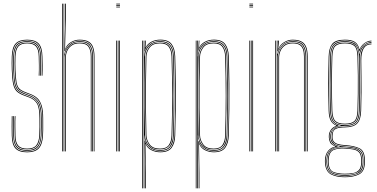

<svg xmlns="http://www.w3.org/2000/svg" viewBox="-20 -820 2043 1040"><path d="M126.8 5Q83 5 63.8 -15.9Q44.5 -36.8 43.8 -85Q43.5 -112 43.2 -133.5Q43 -155 43.8 -191H47.8Q47.2 -151.2 47.4 -130.4Q47.5 -109.5 47.8 -85Q48.5 -39 66.9 -19Q85.2 1 126.8 1Q167.5 1 186.8 -18.9Q206 -38.8 208.8 -85.2Q209.8 -100 209.9 -115.2Q210 -130.5 209.9 -146.5Q209.8 -162.5 209.8 -179Q209.8 -240 193.8 -267.2Q177.8 -294.5 144.5 -306.8L115.5 -317.5Q95.8 -324.8 84.2 -334.1Q72.8 -343.5 67.1 -367.5Q61.5 -391.5 59.8 -442.5Q59 -462.5 59.1 -477.8Q59.2 -493 59.8 -513.5Q61 -553.8 76.4 -571.4Q91.8 -589 126.8 -589Q162 -589 177.6 -571.6Q193.2 -554.2 193.8 -514Q194.2 -487.8 194.2 -466.9Q194.2 -446 193.8 -410H189.8Q191.2 -441.2 190.8 -467Q190.2 -492.8 189.8 -513.8Q189.2 -552 174.6 -568.5Q160 -585 126.8 -585Q94.2 -585 79.6 -568.4Q65 -551.8 63.8 -513.5Q63 -488.8 63.1 -475Q63.2 -461.2 63.8 -442.8Q65.5 -397.2 69.6 -374Q73.8 -350.8 84.6 -340.1Q95.5 -329.5 117 -321.2L145.8 -310.2Q166.8 -302.2 182 -288.5Q197.2 -274.8 205.5 -248.9Q213.8 -223 213.8 -179Q213.8 -163 213.9 -146.9Q214 -130.8 213.9 -115.1Q213.8 -99.5 212.8 -85Q209.8 -36.8 189.8 -15.9Q169.8 5 126.8 5ZM126.8 -3Q87.2 -3 69.9 -22.1Q52.5 -41.2 51.8 -85.2Q51.5 -111 51 -136.9Q50.5 -162.8 51.8 -191H55.8Q54.2 -159.5 54.9 -133.2Q55.5 -107 55.8 -85.2Q56.2 -43.5 72.9 -25.2Q89.5 -7 126.8 -7Q164 -7 181.1 -25.2Q198.2 -43.5 200.8 -85.8Q202 -108 201.9 -130.2Q201.8 -152.5 201.8 -179Q201.8 -237.5 187 -262.6Q172.2 -287.8 141.5 -299.2L112.8 -310Q88.8 -319 76.2 -330.9Q63.8 -342.8 58.6 -368Q53.5 -393.2 51.8 -442.2Q51 -462.5 51.1 -478.1Q51.2 -493.8 51.8 -513.8Q53 -558.5 70.6 -577.8Q88.2 -597 126.8 -597Q166.2 -597 183.6 -577.8Q201 -558.5 201.8 -514Q202.2 -487.8 202.2 -466.9Q202.2 -446 201.8 -410H197.8Q198.2 -449.8 198.2 -470Q198.2 -490.2 197.8 -514Q197.2 -556.5 180.5 -574.8Q163.8 -593 126.8 -593Q90 -593 73.5 -574.5Q57 -556 55.8 -513.5Q55.2 -493.5 55.1 -477.6Q55 -461.8 55.8 -442.5Q57.5 -391.2 63.1 -366.6Q68.8 -342 80.9 -331.9Q93 -321.8 114 -313.8L143 -302.8Q173.5 -291.2 189.6 -266.1Q205.8 -241 205.8 -179Q205.8 -153.2 205.9 -130.4Q206 -107.5 204.8 -85.5Q202 -42 184.2 -22.5Q166.5 -3 126.8 -3ZM126.8 -11Q91.5 -11 75.9 -28.2Q60.2 -45.5 59.8 -85.5Q59.5 -105.5 58.9 -132.1Q58.2 -158.8 59.8 -191H63.8Q62.5 -161.5 63 -135Q63.5 -108.5 63.8 -85.5Q64.2 -47.8 78.9 -31.4Q93.5 -15 126.8 -15Q161.8 -15 176.1 -32.6Q190.5 -50.2 192.8 -86.2Q194.2 -109.5 194 -132.1Q193.8 -154.8 193.8 -179Q193.8 -236.2 180.2 -258.9Q166.8 -281.5 138.8 -291.8L109.8 -302.5Q84 -312 70.4 -325.2Q56.8 -338.5 51.1 -365.2Q45.5 -392 43.8 -442Q43 -462.2 43.1 -478.2Q43.2 -494.2 43.8 -514Q45.2 -562.8 64.5 -583.9Q83.8 -605 126.8 -605Q170.5 -605 189.8 -583.9Q209 -562.8 209.8 -514Q210.2 -493 210.8 -467.5Q211.2 -442 209.8 -410H205.8Q206.2 -449.5 206.2 -470Q206.2 -490.5 205.8 -514Q205 -559.8 187.1 -580.4Q169.2 -601 126.8 -601Q85 -601 67.1 -580.4Q49.2 -559.8 47.8 -513.8Q47 -489.5 47.1 -474.6Q47.2 -459.8 47.8 -442Q49.5 -393.2 54.8 -367.4Q60 -341.5 73.1 -328.6Q86.2 -315.8 111.2 -306.2L140.2 -295.2Q169.5 -284.2 183.6 -260.4Q197.8 -236.5 197.8 -179Q197.8 -162.2 197.9 -146.4Q198 -130.5 197.9 -115.4Q197.8 -100.2 196.8 -85.5Q194.2 -45.8 178 -28.4Q161.8 -11 126.8 -11Z M487.8 0V-514Q487.8 -542 481 -561.4Q474.2 -580.8 457.5 -590.9Q440.8 -601 410.8 -601Q383 -601 361.1 -585.6Q339.2 -570.2 330.5 -542.5H328.8L332.2 -668V-800H336.5V-716L332.2 -555.5H333.2Q341.5 -577.8 363.5 -591.4Q385.5 -605 410.8 -605Q442.5 -605 460 -594.5Q477.5 -584 484.6 -563.6Q491.8 -543.2 491.8 -514V0ZM316.5 0V-800H320.5V0ZM332.5 0V-508.8Q332.5 -525.8 340.1 -544.4Q347.8 -563 364.9 -576Q382 -589 410.8 -589Q448.8 -589 462.2 -569.6Q475.8 -550.2 475.8 -514V0H471.8V-514Q471.8 -548.2 459.1 -566.6Q446.5 -585 410.8 -585Q384 -585 367.6 -572.9Q351.2 -560.8 343.9 -543.1Q336.5 -525.5 336.5 -508.8V0ZM324.5 0V-800H328V-608.5L326.8 -527.8H328.5Q334.2 -557.5 355.9 -577.2Q377.5 -597 410.8 -597Q454.8 -597 469.2 -574.6Q483.8 -552.2 483.8 -514V0H479.8V-514Q479.8 -552 465.5 -572.5Q451.2 -593 410.8 -593Q381.8 -593 363.6 -578.8Q345.5 -564.5 337 -544.8Q328.5 -525 328.5 -508.8V0Z M609.8 -796V-800H629.8V-796ZM609.8 -780V-784H629.8V-780ZM609.8 -788V-792H629.8V-788ZM625.8 0V-600H629.8V0ZM609.8 0V-600H613.8V0ZM617.8 0V-600H621.8V0Z M766 200V68.5L763.8 -56.5H765.5Q773.8 -26.5 796.5 -12.9Q819.2 0.8 848.2 0.8Q893 0.8 908.5 -25.1Q924 -51 925 -86.2Q927.5 -167.8 928.1 -236.2Q928.8 -304.8 928 -371.8Q927.2 -438.8 925 -515.2Q924 -552.8 907.6 -577Q891.2 -601.2 848 -601.2Q814.2 -601.2 791.8 -584.2Q769.2 -567.2 764.5 -542.5H763.5L766.2 -600H770L769.8 -595.2L768 -562.8H769Q778.2 -582.2 799.6 -593.8Q821 -605.2 848.2 -605.2Q892.2 -605.2 910 -580.8Q927.8 -556.2 929 -515.2Q931.5 -434 932.1 -365.4Q932.8 -296.8 932 -229.9Q931.2 -163 929 -86.2Q928 -45.2 910.2 -20.2Q892.5 4.8 848.2 4.8Q822.8 4.8 800.5 -6.2Q778.2 -17.2 768.8 -39.8H767.8L770 117V200ZM750.2 200V-600H754.2V200ZM758.2 200V-600H762.2L761.2 -514.8H762.2Q763.2 -553 786.6 -575Q810 -597 847.8 -597Q885.8 -597 903 -575.6Q920.2 -554.2 921.2 -514.8Q923.5 -440.8 924.1 -371.4Q924.8 -302 924.1 -232.1Q923.5 -162.2 921.2 -86.2Q920.2 -48 903.8 -25.5Q887.2 -3 847.8 -3Q809.5 -3 786.8 -25.6Q764 -48.2 762.5 -86.5H761.5L762.2 8.5V200ZM847.5 -7Q887.5 -7 901.9 -30.2Q916.2 -53.5 917.2 -86.5Q920.5 -198.8 920.5 -299.9Q920.5 -401 917.2 -514.5Q916.2 -552.8 899.8 -572.9Q883.2 -593 847.2 -593Q817.8 -593 799.9 -580.6Q782 -568.2 773.9 -550.4Q765.8 -532.5 765.2 -515.5Q763.8 -441.2 763 -373.9Q762.2 -306.5 762.9 -237Q763.5 -167.5 765.5 -86.5Q766 -69 774.2 -50.6Q782.5 -32.2 800.2 -19.6Q818 -7 847.5 -7ZM847 -11Q804.5 -11 787.2 -36Q770 -61 769.2 -86.5Q767.2 -161.8 766.5 -230.9Q765.8 -300 766.5 -369.4Q767.2 -438.8 769.2 -514.5Q770 -540.5 787.8 -564.8Q805.5 -589 847 -589Q883.2 -589 897.8 -568.5Q912.2 -548 913.2 -514.5Q915.5 -440.2 916.1 -371Q916.8 -301.8 916.1 -232.1Q915.5 -162.5 913.2 -86.5Q912.2 -47.2 895.6 -29.1Q879 -11 847 -11ZM846.8 -15Q881 -15 894.6 -34.8Q908.2 -54.5 909.2 -86.5Q912.5 -198.8 912.5 -299.8Q912.5 -400.8 909.2 -514.2Q908.2 -546.2 894.5 -565.6Q880.8 -585 846.8 -585Q807.2 -585 790.6 -562Q774 -539 773.2 -514.2Q771.2 -439.8 770.5 -369.8Q769.8 -299.8 770.5 -230Q771.2 -160.2 773.2 -86.5Q774 -61.5 790.6 -38.2Q807.2 -15 846.8 -15Z M1056.2 200V68.5L1054 -56.5H1055.8Q1064 -26.5 1086.8 -12.9Q1109.5 0.8 1138.5 0.8Q1183.2 0.8 1198.8 -25.1Q1214.2 -51 1215.2 -86.2Q1217.8 -167.8 1218.4 -236.2Q1219 -304.8 1218.2 -371.8Q1217.5 -438.8 1215.2 -515.2Q1214.2 -552.8 1197.9 -577Q1181.5 -601.2 1138.2 -601.2Q1104.5 -601.2 1082 -584.2Q1059.5 -567.2 1054.8 -542.5H1053.8L1056.5 -600H1060.2L1060 -595.2L1058.2 -562.8H1059.2Q1068.5 -582.2 1089.9 -593.8Q1111.2 -605.2 1138.5 -605.2Q1182.5 -605.2 1200.2 -580.8Q1218 -556.2 1219.2 -515.2Q1221.8 -434 1222.4 -365.4Q1223 -296.8 1222.2 -229.9Q1221.5 -163 1219.2 -86.2Q1218.2 -45.2 1200.5 -20.2Q1182.8 4.8 1138.5 4.8Q1113 4.8 1090.8 -6.2Q1068.5 -17.2 1059 -39.8H1058L1060.2 117V200ZM1040.5 200V-600H1044.5V200ZM1048.5 200V-600H1052.5L1051.5 -514.8H1052.5Q1053.5 -553 1076.9 -575Q1100.2 -597 1138 -597Q1176 -597 1193.2 -575.6Q1210.5 -554.2 1211.5 -514.8Q1213.8 -440.8 1214.4 -371.4Q1215 -302 1214.4 -232.1Q1213.8 -162.2 1211.5 -86.2Q1210.5 -48 1194 -25.5Q1177.5 -3 1138 -3Q1099.8 -3 1077 -25.6Q1054.2 -48.2 1052.8 -86.5H1051.8L1052.5 8.5V200ZM1137.8 -7Q1177.8 -7 1192.1 -30.2Q1206.5 -53.5 1207.5 -86.5Q1210.8 -198.8 1210.8 -299.9Q1210.8 -401 1207.5 -514.5Q1206.5 -552.8 1190 -572.9Q1173.5 -593 1137.5 -593Q1108 -593 1090.1 -580.6Q1072.2 -568.2 1064.1 -550.4Q1056 -532.5 1055.5 -515.5Q1054 -441.2 1053.2 -373.9Q1052.5 -306.5 1053.1 -237Q1053.8 -167.5 1055.8 -86.5Q1056.2 -69 1064.5 -50.6Q1072.8 -32.2 1090.5 -19.6Q1108.2 -7 1137.8 -7ZM1137.2 -11Q1094.8 -11 1077.5 -36Q1060.2 -61 1059.5 -86.5Q1057.5 -161.8 1056.8 -230.9Q1056 -300 1056.8 -369.4Q1057.5 -438.8 1059.5 -514.5Q1060.2 -540.5 1078 -564.8Q1095.8 -589 1137.2 -589Q1173.5 -589 1188 -568.5Q1202.5 -548 1203.5 -514.5Q1205.8 -440.2 1206.4 -371Q1207 -301.8 1206.4 -232.1Q1205.8 -162.5 1203.5 -86.5Q1202.5 -47.2 1185.9 -29.1Q1169.2 -11 1137.2 -11ZM1137 -15Q1171.2 -15 1184.9 -34.8Q1198.5 -54.5 1199.5 -86.5Q1202.8 -198.8 1202.8 -299.8Q1202.8 -400.8 1199.5 -514.2Q1198.5 -546.2 1184.8 -565.6Q1171 -585 1137 -585Q1097.5 -585 1080.9 -562Q1064.2 -539 1063.5 -514.2Q1061.5 -439.8 1060.8 -369.8Q1060 -299.8 1060.8 -230Q1061.5 -160.2 1063.5 -86.5Q1064.2 -61.5 1080.9 -38.2Q1097.5 -15 1137 -15Z M1330.8 -796V-800H1350.8V-796ZM1330.8 -780V-784H1350.8V-780ZM1330.8 -788V-792H1350.8V-788ZM1346.8 0V-600H1350.8V0ZM1330.8 0V-600H1334.8V0ZM1338.8 0V-600H1342.8V0Z M1642.5 0V-514Q1642.5 -535 1638.9 -551.2Q1635.2 -567.5 1626.5 -578.5Q1617.8 -589.5 1602.9 -595.2Q1588 -601 1565.5 -601Q1537.5 -601 1515.9 -585.6Q1494.2 -570.2 1485.2 -542.5H1483.2L1487 -600H1491.2V-596.2L1487 -555.5H1488Q1496.8 -577.8 1518.6 -591.4Q1540.5 -605 1565.5 -605Q1584.5 -605 1598.2 -601.1Q1612 -597.2 1621.4 -589.8Q1630.8 -582.2 1636.2 -571.2Q1641.8 -560.2 1644.1 -545.9Q1646.5 -531.5 1646.5 -514V0ZM1471.2 0V-600H1475.2V0ZM1487.8 0V-508.8Q1487.8 -525.8 1495.2 -544.4Q1502.8 -563 1519.8 -576Q1536.8 -589 1565.5 -589Q1584.5 -589 1597.1 -584.1Q1609.8 -579.2 1617 -569.6Q1624.2 -560 1627.4 -546Q1630.5 -532 1630.5 -514V0H1626.5V-514Q1626.5 -537 1621.1 -552.8Q1615.8 -568.5 1602.5 -576.8Q1589.2 -585 1565.5 -585Q1538.8 -585 1522.5 -572.9Q1506.2 -560.8 1499 -543.1Q1491.8 -525.5 1491.8 -508.8V0ZM1479.2 0V-600H1483.2L1481.2 -527.8H1483.2Q1489 -556.5 1510.6 -576.8Q1532.2 -597 1565.5 -597Q1609.5 -597 1624 -574.6Q1638.5 -552.2 1638.5 -514V0H1634.5V-514Q1634.5 -552 1620.2 -572.5Q1606 -593 1565.5 -593Q1536 -593 1518 -579Q1500 -565 1491.9 -545.4Q1483.8 -525.8 1483.8 -508.8V0Z M1848.2 140Q1801 140 1771.9 124Q1742.8 108 1740.2 60Q1740 56.2 1740 53.4Q1740 50.5 1740.2 46Q1741.5 15.8 1757.6 -3.4Q1773.8 -22.5 1796.5 -25.8V-26.8Q1772.8 -36.2 1767 -50.6Q1761.2 -65 1761.2 -76Q1761.2 -78.2 1761.2 -80Q1761.2 -81.8 1761.2 -84Q1761.2 -100.5 1771.6 -116Q1782 -131.5 1801 -138V-140Q1781.2 -148.5 1771.2 -166.9Q1761.2 -185.2 1760.2 -220Q1759 -267.8 1758.5 -302.4Q1758 -337 1758 -367.5Q1758 -398 1758.6 -432.4Q1759.2 -466.8 1760.2 -514Q1761.2 -558.8 1779.1 -581.9Q1797 -605 1848.2 -605Q1884.5 -605 1902.4 -592.9Q1920.2 -580.8 1927.2 -553H1928.2Q1932.8 -566 1942.8 -576.6Q1952.8 -587.2 1965.8 -593.6Q1978.8 -600 1992.2 -600V-596Q1965 -595 1947.9 -577.4Q1930.8 -559.8 1927.8 -540.8H1926.8Q1921.5 -573.2 1903.9 -587.1Q1886.2 -601 1848.2 -601Q1804 -601 1784.6 -581.6Q1765.2 -562.2 1764.2 -514Q1763 -451 1762.4 -405.4Q1761.8 -359.8 1762.2 -317.1Q1762.8 -274.5 1764.2 -220Q1765.2 -185.5 1776.4 -165.4Q1787.5 -145.2 1813.2 -140.2V-138.2Q1789.8 -133.5 1777.5 -117.6Q1765.2 -101.8 1765.2 -84Q1765.2 -81.8 1765.2 -80Q1765.2 -78.2 1765.2 -76Q1765.2 -62.2 1774.1 -46.9Q1783 -31.5 1811 -26.5V-25.5Q1783.8 -23.8 1764.8 -6Q1745.8 11.8 1744.2 46Q1744 50.5 1744 53.4Q1744 56.2 1744.2 60.2Q1746.5 107 1774.9 121.6Q1803.2 136.2 1848.2 136.2Q1893.2 136.2 1922.8 121.6Q1952.2 107 1952.2 60.2Q1952.2 55.2 1952.2 52.6Q1952.2 50 1952.2 46Q1952.2 -1.8 1923.8 -14.6Q1895.2 -27.5 1848.2 -30Q1822 -31.5 1806.4 -37.1Q1790.8 -42.8 1784 -52.5Q1777.2 -62.2 1777.2 -76Q1777.2 -78.2 1777.2 -80Q1777.2 -81.8 1777.2 -84Q1777.2 -107.2 1791.4 -120.6Q1805.5 -134 1848.2 -134Q1893 -134 1911.9 -153.5Q1930.8 -173 1932.2 -220Q1933.8 -266.8 1934 -306.9Q1934.2 -347 1934 -393.1Q1933.8 -439.2 1932.8 -504Q1932.5 -539.2 1947.5 -561.6Q1962.5 -584 1992.2 -584V-580Q1963.8 -580 1950.1 -557.8Q1936.5 -535.5 1936.8 -491.8Q1937.2 -444 1937.8 -403.5Q1938.2 -363 1938.1 -319.8Q1938 -276.5 1936.2 -220Q1934.8 -172 1915 -151.2Q1895.2 -130.5 1848.2 -130Q1818.5 -129.8 1804.1 -124Q1789.8 -118.2 1785.5 -108Q1781.2 -97.8 1781.2 -84Q1781.2 -81.8 1781.2 -80Q1781.2 -78.2 1781.2 -76Q1781.2 -62.2 1788.1 -53.5Q1795 -44.8 1809.8 -40.1Q1824.5 -35.5 1848.2 -34Q1897.8 -31 1927 -17Q1956.2 -3 1956.2 46Q1956.2 49.5 1956.2 52.6Q1956.2 55.8 1956.2 60Q1956.2 108 1925.9 124Q1895.5 140 1848.2 140ZM1848.2 128.5Q1875.2 128.5 1897.1 123.6Q1919 118.8 1931.8 104.1Q1944.5 89.5 1944.5 60.5Q1944.5 56 1944.5 53.1Q1944.5 50.2 1944.5 46Q1944.5 15.8 1932 1.9Q1919.5 -12 1898 -16.4Q1876.5 -20.8 1849.5 -22.5Q1803 -25.5 1778.5 -9.5Q1754 6.5 1752.2 46Q1752 50.5 1752 53.5Q1752 56.5 1752.2 60.8Q1754.2 104.5 1781.1 116.5Q1808 128.5 1848.2 128.5ZM1848.2 124.8Q1810 124.8 1784.1 114Q1758.2 103.2 1756.2 60.8Q1756 56.5 1756 53.5Q1756 50.5 1756.2 46Q1758.2 1.5 1784.9 -10Q1811.5 -21.5 1848.2 -19Q1874.5 -17.5 1895.2 -13.8Q1916 -10 1928.1 3.1Q1940.2 16.2 1940.2 46Q1940.2 50.8 1940.2 53.1Q1940.2 55.5 1940.2 60.8Q1940.2 103.2 1913.4 114Q1886.5 124.8 1848.2 124.8ZM1848.2 121Q1872.2 121 1892.1 117.5Q1912 114 1924 101.2Q1936 88.5 1936.2 61Q1936.2 55.5 1936.2 53.1Q1936.2 50.8 1936.2 46Q1936.2 17.8 1924.8 5.5Q1913.2 -6.8 1893.4 -10.4Q1873.5 -14 1848.2 -15.5Q1811.8 -17.8 1787 -7.4Q1762.2 3 1760.2 46Q1760 50.5 1760 53.5Q1760 56.5 1760.2 61Q1762 102.2 1787.1 111.6Q1812.2 121 1848.2 121ZM1848.2 132.5Q1805.5 132.5 1777.9 119.1Q1750.2 105.8 1748.2 60.5Q1748 56.2 1748 53.4Q1748 50.5 1748.2 46Q1749.8 11.5 1768.9 -5.9Q1788 -23.2 1821.8 -25V-26Q1789.2 -31.8 1779.2 -46.2Q1769.2 -60.8 1769.2 -76Q1769.2 -78.2 1769.2 -80Q1769.2 -81.8 1769.2 -84Q1769.2 -103.2 1782.4 -119.1Q1795.5 -135 1826.5 -139V-140Q1794.5 -144.2 1782 -163.4Q1769.5 -182.5 1768.2 -220Q1766.8 -272.2 1766.2 -315.6Q1765.8 -359 1766.2 -405.6Q1766.8 -452.2 1768.2 -514Q1769.5 -559.5 1787 -578.2Q1804.5 -597 1848.2 -597Q1888 -597 1905.4 -581Q1922.8 -565 1926.5 -526.8H1927.5Q1929.2 -545.8 1938.2 -560.2Q1947.2 -574.8 1961.4 -583.1Q1975.5 -591.5 1992.2 -592V-588Q1961.8 -587.2 1944.6 -563.1Q1927.5 -539 1928.2 -501Q1929.5 -442 1930.1 -399.9Q1930.8 -357.8 1930.4 -316.8Q1930 -275.8 1928.2 -220Q1927 -174.8 1908.5 -156.2Q1890 -137.8 1848.2 -137.8Q1817.8 -137.8 1801.5 -129.8Q1785.2 -121.8 1779.2 -109.5Q1773.2 -97.2 1773.2 -84Q1773.2 -81.8 1773.2 -80Q1773.2 -78.2 1773.2 -76Q1773.2 -57.8 1788.4 -43.1Q1803.5 -28.5 1848.2 -26.2Q1878 -24.8 1900.6 -19.6Q1923.2 -14.5 1935.9 0.2Q1948.5 15 1948.5 46Q1948.5 50 1948.5 52.9Q1948.5 55.8 1948.5 60.5Q1948.5 105.8 1919.8 119.1Q1891 132.5 1848.2 132.5ZM1848.2 -142Q1889 -142 1905.9 -159.1Q1922.8 -176.2 1924.2 -220Q1925.8 -267.2 1926.2 -313.5Q1926.8 -359.8 1926.2 -409Q1925.8 -458.2 1924.2 -514Q1923.2 -558.8 1904.8 -575.9Q1886.2 -593 1848.2 -593Q1808.2 -593 1790.9 -576.2Q1773.5 -559.5 1772.2 -514Q1770.2 -431.8 1770 -363.2Q1769.8 -294.8 1772.2 -220Q1773.8 -176.2 1790.6 -159.1Q1807.5 -142 1848.2 -142ZM1848.2 -146Q1810.2 -146 1794 -161.6Q1777.8 -177.2 1776.2 -220Q1774.2 -288 1774.1 -361.4Q1774 -434.8 1776.2 -514Q1777.5 -557.2 1793.5 -573.1Q1809.5 -589 1848.2 -589Q1887.2 -589 1903.1 -573.1Q1919 -557.2 1920.2 -514Q1921.8 -461.5 1922.2 -411.9Q1922.8 -362.2 1922.2 -314.6Q1921.8 -267 1920.2 -220Q1918.8 -177.2 1902.5 -161.6Q1886.2 -146 1848.2 -146ZM1848.2 -150Q1884.2 -150 1899.5 -164.4Q1914.8 -178.8 1916.2 -220Q1917.8 -261 1918.2 -310.5Q1918.8 -360 1918.4 -412.4Q1918 -464.8 1916.2 -514Q1915 -557.5 1899.1 -571.2Q1883.2 -585 1848.2 -585Q1813.5 -585 1797.5 -571.2Q1781.5 -557.5 1780.2 -514Q1778 -439.8 1778 -364Q1778 -288.2 1780.2 -220Q1781.8 -178.8 1797 -164.4Q1812.2 -150 1848.2 -150Z"/></svg>

Font: Big Shoulders Inline Display Thin Thin
Style: Regular
Weight: 250
Version: Version 2.002